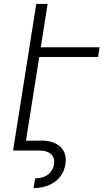

<svg xmlns="http://www.w3.org/2000/svg" viewBox="-20 -770 529 982"><path d="M180.7 -478.5 112.8 -50.3 191.9 -50.8Q247.1 -51.3 281.7 -24.9Q316.4 1.5 316.4 49.3Q316.4 56.2 314.5 70.8Q308.1 109.9 285.2 137Q262.2 164.1 227.5 178Q192.9 191.9 151.9 191.9L159.7 142.1Q201.2 142.1 226.3 122.1Q251.5 102.1 256.3 70.8Q257.3 62 257.3 58.1Q257.3 31.7 238.3 15.9Q219.2 0 182.1 0H46.9L54.7 -49.8L122.6 -478.5L130.4 -528.3L165.5 -750H223.6L188.5 -528.3H489.3L481.4 -478.5Z"/></svg>

Font: Mardoto Light
Style: Italic
Weight: 300
Italic angle: -12°
Designer: Christian Robertson, Vahan Hovhannisyan
Foundry: Google
Version: Version 1.000